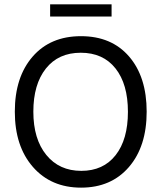

<svg xmlns="http://www.w3.org/2000/svg" viewBox="-20 -853 740 881"><path d="M492 -777H210V-833H492ZM350.5 -611Q248 -611 190.5 -538.5Q133 -466 133 -340.5Q133 -215 192.5 -142Q252 -69 353 -69Q454 -69 510.5 -141Q567 -213 567 -340Q567 -467 510 -539Q453 -611 350.5 -611ZM351.5 -687Q492 -687 572.5 -593.5Q653 -500 653 -340.5Q653 -181 571.5 -86.5Q490 8 352 8Q214 8 131 -87Q48 -182 48 -340.5Q48 -499 129.5 -593Q211 -687 351.5 -687Z"/></svg>

Font: Hind Colombo
Style: Regular
Weight: 400
Designer: Jyotish Sonowal, Aditi Pimprikar
Foundry: Indian Type Foundry
Version: Version 1.000;PS 1.0;hotconv 1.0.86;makeotf.lib2.5.63406; tt